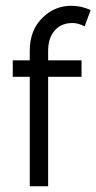

<svg xmlns="http://www.w3.org/2000/svg" viewBox="-20 -648 335 668"><path d="M295.4 -612.8 274.4 -556.2Q252.4 -567.9 232.7 -567.9Q212.9 -567.9 198 -561.8Q183.1 -555.7 171.9 -543.5Q147.5 -517.1 147.5 -471.2V-438H263.7V-380.9H147.5V0H83.5V-380.9H24.4V-438H83.5V-471.2Q83.5 -543 127.9 -586.4Q169.9 -627.9 228.5 -627.9Q263.2 -627.9 295.4 -612.8Z"/></svg>

Font: Meera
Style: Regular
Weight: 400
Designer: Hussain KH and Suresh P for Swathanthra Malayalam Computing (SMC)
Version: 7.0.0+20160512